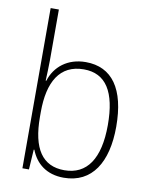

<svg xmlns="http://www.w3.org/2000/svg" viewBox="-86 -824 704 897"><g transform="rotate(10 266.0 -375.0)"><path d="M120 -520V-760H81V0H112L118 -95H121C145 -33 196 10 278 10C413 10 479 -99 479 -267C479 -446 412 -540 287 -540C201 -540 141 -491 120 -422H117C118 -448 120 -490 120 -520ZM284 -505C389 -505 439 -425 439 -268C439 -108 382 -25 275 -25C171 -25 120 -100 120 -251V-274C120 -417 170 -505 284 -505Z"/></g></svg>

Font: Noto Sans Gurmukhi UI SemiCondensed ExtraLight
Style: Regular
Weight: 200
Width: 4
Designer: Jelle Bosma - Monotype Design Team
Foundry: Monotype Imaging Inc.
Version: Version 2.004